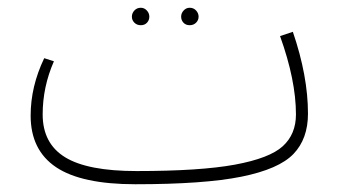

<svg xmlns="http://www.w3.org/2000/svg" viewBox="-20 -463 883 495"><path d="M320 -420Q320 -429 326.5 -436Q333 -443 343 -443Q352 -443 358.5 -436Q365 -429 365 -420Q365 -411 359 -404.5Q353 -398 343 -398Q333 -398 326.5 -404.5Q320 -411 320 -420ZM447 -420Q447 -429 453.5 -436Q460 -443 469 -443Q479 -443 485.5 -436Q492 -429 492 -420Q492 -411 485.5 -404.5Q479 -398 469 -398Q459 -398 453 -404.5Q447 -411 447 -420ZM774 -170Q774 -105 736.5 -66Q699 -27 602.5 -7.5Q506 12 329 12Q190 12 124.5 -32Q59 -76 59 -165Q59 -240 94 -313L119 -305Q90 -239 90 -168Q90 -93 148 -57.5Q206 -22 332 -22Q496 -22 585.5 -38.5Q675 -55 709 -86Q743 -117 743 -168Q743 -256 702 -370L735 -381Q774 -267 774 -170Z"/></svg>

Font: FiraGO UltraLight
Style: Regular
Weight: 200
Designer: bBox Type
Foundry: bBox Type GmbH
Version: Version 1.001